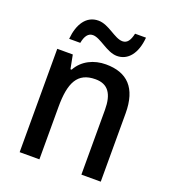

<svg xmlns="http://www.w3.org/2000/svg" viewBox="-135 -840 841 941"><g transform="rotate(20 285.5 -369.5)"><path d="M113 -605H171C178 -643 193 -662 217 -662C257 -662 308 -606 361 -606C418 -606 458 -654 465 -739H408C400 -703 387 -683 362 -683C320 -683 273 -738 218 -738C155 -738 120 -683 113 -605ZM326 -549C264 -549 206 -522 176 -467H170L156 -539H75V0H178V-273C178 -400 209 -463 303 -463C368 -463 397 -421 397 -338V0H498V-356C498 -489 437 -549 326 -549Z"/></g></svg>

Font: Noto Sans Arabic UI SmCn Md
Style: Regular
Weight: 500
Width: 4
Designer: Monotype Design Team, Nadine Chahine and Nizar Qandah
Foundry: Monotype Imaging Inc.
Version: Version 2.010